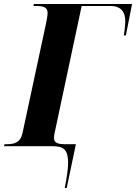

<svg xmlns="http://www.w3.org/2000/svg" viewBox="-58 -734 683 964"><path d="M-38 0H207C264 0 283 21 284 80C284 118 276 164 267 210H277L323 -10H269C234 -10 213 -16 213 -41C213 -49 214 -56 217 -70L352 -704H497C551 -704 572 -672 571 -625C571 -612 568 -583 564 -556H574L605 -714H112L110 -704H123C159 -704 181 -698 181 -669C181 -656 176 -630 172 -611L55 -66C45 -20 17 -10 -23 -10H-35Z"/></svg>

Font: Noto Serif Display Condensed ExtraBold
Style: Italic
Weight: 800
Width: 3
Italic angle: -12°
Designer: Monotype Design Team
Foundry: Monotype Imaging Inc.
Version: Version 2.009